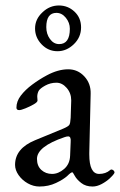

<svg xmlns="http://www.w3.org/2000/svg" viewBox="-20 -667 439 701"><path d="M135 -622Q161 -647 195 -647Q228 -647 252 -624.5Q276 -602 276 -567Q276 -531 249.5 -505.5Q223 -480 190 -480Q156 -480 132 -505Q108 -530 108 -563Q108 -597 135 -622ZM149 -568Q149 -543 162.5 -524.5Q176 -506 196 -506Q235 -506 235 -562Q235 -584 220.5 -602Q206 -620 186 -620Q149 -620 149 -568ZM117 -300Q117 -294 103 -286Q89 -278 73 -271.5Q57 -265 50 -265Q40 -265 40 -274Q40 -297 56 -318Q72 -339 97.5 -358Q123 -377 151 -392Q192 -414 229 -414Q264 -414 288 -388Q312 -362 311 -325L306 -109V-103Q306 -32 342 -32Q366 -32 382 -46Q386 -50 392 -46.5Q398 -43 398 -37V-36Q394 -28 381 -16Q368 -4 351 5Q334 14 318 14Q293 14 276.5 1Q260 -12 253 -25Q246 -38 244 -38Q239 -38 226 -25Q212 -12 184.5 1Q157 14 124 14Q102 14 81.5 2.5Q61 -9 48 -27.5Q35 -46 35 -65Q35 -125 108 -155L210 -197Q229 -205 233 -211Q237 -217 238 -237L240 -299V-301Q240 -327 223.5 -346Q207 -365 186 -365Q164 -365 145 -354.5Q126 -344 121 -335Q116 -325 116 -314ZM115 -87Q115 -61 131 -46.5Q147 -32 170 -32Q193 -32 214 -50Q235 -68 236 -99L238 -148Q240 -169 229 -169Q223 -169 215 -166Q115 -132 115 -87Z"/></svg>

Font: Benne
Style: Regular
Weight: 400
Designer: John-Daniel Harrington
Version: Version 1.001